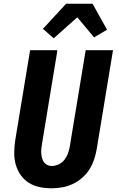

<svg xmlns="http://www.w3.org/2000/svg" viewBox="-20 -1005 640 1033"><path d="M258 8Q224 8 192.5 1.5Q161 -5 134.5 -22Q108 -39 90.5 -64.5Q73 -90 64.5 -120.5Q56 -151 56.5 -184.5Q57 -218 62 -251L142 -735H289L206 -231Q204 -218 202.5 -205Q201 -192 202 -179.5Q203 -167 206 -155Q209 -143 216 -133Q223 -123 234 -117.5Q245 -112 258 -112Q277 -112 296 -121Q315 -130 327.5 -146.5Q340 -163 346.5 -182Q353 -201 356 -220L441 -735H588L500 -201Q495 -173 485.5 -145Q476 -117 460 -92Q444 -67 420.5 -47Q397 -27 370 -14.5Q343 -2 314.5 3Q286 8 258 8ZM269 -799 211 -850 336 -985H478L556 -845L486 -804L396 -912Z"/></svg>

Font: Iosevka Heavy Extended
Style: Italic
Weight: 900
Width: 7
Italic angle: -9°
Monospace: yes
Designer: Belleve Invis
Foundry: Belleve Invis
Version: Version 32.5.0; ttfautohint (v1.8.4)